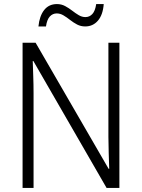

<svg xmlns="http://www.w3.org/2000/svg" viewBox="-20 -924 698 944"><path d="M567 0H504L144 -624H141Q142 -587 143.5 -548Q145 -509 145 -466V0H91V-714H155L514 -94H517Q516 -128 514.5 -171.5Q513 -215 513 -251V-714H567ZM169 -794Q174 -845 197 -874.5Q220 -904 260 -904Q282 -904 300.5 -894Q319 -884 335 -871.5Q351 -859 367 -849.5Q383 -840 400 -840Q420 -840 434 -855Q448 -870 453 -904H490Q486 -851 461.5 -822.5Q437 -794 399 -794Q377 -794 359 -803.5Q341 -813 324.5 -826Q308 -839 292 -848.5Q276 -858 259 -858Q239 -858 225 -843Q211 -828 206 -794Z"/></svg>

Font: Noto Sans Lao UI SemCond Light
Style: Regular
Weight: 300
Width: 4
Designer: Monotype Design Team
Foundry: Monotype Imaging Inc.
Version: Version 2.000; ttfautohint (v1.8.4.7-5d5b)